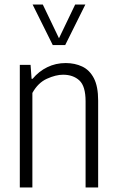

<svg xmlns="http://www.w3.org/2000/svg" viewBox="-20 -828 516 848"><path d="M67.5 0V-541.5H115L119.5 -480H124Q151.5 -513 188.8 -531.2Q226 -549.5 270 -549.5Q310.5 -549.5 343 -534.2Q375.5 -519 394.5 -482.8Q413.5 -446.5 413.5 -383.5V0H358V-380.5Q358 -447.5 330.5 -472.8Q303 -498 258.5 -498Q226.5 -498 187.2 -480.2Q148 -462.5 123 -417.5V0ZM213 -629 124 -808H169L240.5 -659L312 -808H357L268 -629Z"/></svg>

Font: Encode Sans Condensed Light
Style: Regular
Weight: 300
Width: 3
Designer: Multiple Designers
Foundry: Impallari Type
Version: Version 3.000; ttfautohint (v1.8.3) -l 8 -r 50 -G 200 -x 14 